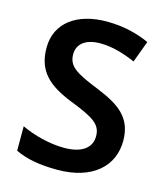

<svg xmlns="http://www.w3.org/2000/svg" viewBox="-110 -808 780 903"><g transform="rotate(15 280.0 -357.0)"><path d="M518 -201C518 -313 452 -361 335 -408C223 -453 185 -477 185 -535C185 -583 222 -617 296 -617C354 -617 413 -599 468 -575L507 -680C452 -705 383 -724 299 -724C155 -724 56 -654 56 -532C56 -416 120 -362 236 -316C351 -271 389 -247 389 -189C389 -134 345 -98 257 -98C186 -98 107 -119 48 -147V-28C102 -2 167 10 253 10C424 10 518 -78 518 -201Z"/></g></svg>

Font: Noto Sans Georgian SemiBold
Style: Regular
Weight: 600
Designer: Monotype Design Team, Akaki Razmadze
Foundry: Google LLC
Version: Version 2.005